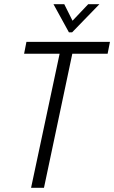

<svg xmlns="http://www.w3.org/2000/svg" viewBox="-20 -888 540 908"><path d="M262 -634H94L105 -690H500L489 -634H322L188 0H127ZM233 -868H284L323 -790L397 -868H450L321 -735H306Z"/></svg>

Font: Decalotype Light Italic
Style: Regular
Weight: 300
Italic angle: -12°
Designer: Alfredo Marco Pradil
Foundry: Alfredo Marco Pradil
Version: Version 1.0